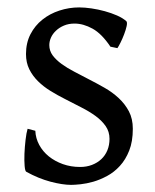

<svg xmlns="http://www.w3.org/2000/svg" viewBox="-20 -489 423 523"><path d="M341.8 -138.2Q341.8 -103.5 332 -78.9Q322.3 -54.2 306.6 -37.1Q291 -20 272 -9.8Q252.9 0.5 234.4 5.9Q215.8 11.2 199.5 12.9Q183.1 14.6 173.8 14.6Q150.4 14.6 117.4 5.9Q84.5 -2.9 51.8 -21Q48.3 -22.5 47.1 -36.9Q45.9 -51.3 46.6 -70.1Q47.4 -88.9 49.6 -107.9Q51.8 -127 55.2 -138.2L76.2 -132.8Q77.1 -112.3 86.9 -94.2Q96.7 -76.2 113 -63Q129.4 -49.8 151.1 -42Q172.9 -34.2 198.2 -34.2Q215.8 -34.2 230.5 -39.8Q245.1 -45.4 255.9 -55.4Q266.6 -65.4 272.5 -79.6Q278.3 -93.8 278.3 -110.8Q278.3 -130.4 267.8 -145.5Q257.3 -160.6 240.2 -173.1Q223.1 -185.5 201.4 -196.5Q179.7 -207.5 157.2 -219.2Q136.7 -229.5 117.7 -241.2Q98.6 -252.9 83.7 -267.6Q68.8 -282.2 59.8 -300.3Q50.8 -318.4 50.8 -341.8Q50.8 -372.1 63 -395.8Q75.2 -419.4 95.5 -435.5Q115.7 -451.7 141.8 -460.2Q168 -468.8 195.8 -468.8Q210.9 -468.8 229.2 -466.1Q247.6 -463.4 265.4 -458.5Q283.2 -453.6 298.8 -446.8Q314.5 -439.9 324.2 -431.2Q327.1 -428.2 325 -418Q322.8 -407.7 318.1 -395.5Q313.5 -383.3 308.1 -372.6Q302.7 -361.8 299.8 -357.9L280.8 -361.8Q257.3 -397 232.2 -410.9Q207 -424.8 183.1 -424.8Q167 -424.8 154.3 -419.4Q141.6 -414.1 132.6 -405.5Q123.5 -397 118.9 -386.7Q114.3 -376.5 114.3 -366.2Q114.3 -350.6 123.5 -338.1Q132.8 -325.7 147.9 -314.7Q163.1 -303.7 182.4 -293.7Q201.7 -283.7 222.2 -272.9Q243.2 -262.2 264.6 -250Q286.1 -237.8 303.2 -221.9Q320.3 -206.1 331.1 -185.8Q341.8 -165.5 341.8 -138.2Z"/></svg>

Font: Gentium Plus Cyr
Style: Regular
Weight: 400
Designer: J. Victor Gaultney, Annie Olsen, Iska Routamaa, Becca Hirsbrunner
Foundry: SIL International
Version: Version 5.000